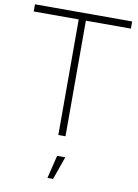

<svg xmlns="http://www.w3.org/2000/svg" viewBox="-103 -787 797 1109"><g transform="rotate(10 295.0 -232.5)"><path d="M274 -678H10V-720H580V-678H316V0H274ZM255 255H288L336 120H288Z"/></g></svg>

Font: Tap Sans
Style: Regular
Weight: 400
Designer: Tap Payments
Foundry: Tap Payments
Version: Version 1.001;Glyphs 3.1.2 (3151)